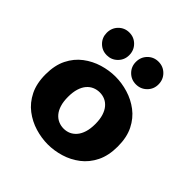

<svg xmlns="http://www.w3.org/2000/svg" viewBox="-189 -843 997 997"><g transform="rotate(45 309.5 -344.5)"><path d="M310.4 10.5Q263.8 10.5 217 -3.6Q170.2 -17.7 131 -47.5Q91.8 -77.4 68.2 -124.9Q44.6 -172.3 44.6 -239Q44.6 -305.7 68.2 -352.9Q91.8 -400.1 131 -429.7Q170.2 -459.3 217 -473.4Q263.8 -487.5 310.4 -487.5Q356.5 -487.5 403.3 -473.4Q450.2 -459.3 489.1 -429.7Q528.1 -400.1 551.7 -352.9Q575.2 -305.7 575.2 -239Q575.2 -172.3 551.7 -124.9Q528.1 -77.4 489.1 -47.5Q450.2 -17.7 403.3 -3.6Q356.5 10.5 310.4 10.5ZM310.4 -105.6Q330.9 -105.6 348.8 -113.5Q366.6 -121.5 380.5 -137.8Q394.4 -154.2 402.2 -179.2Q410.1 -204.3 410.1 -239Q410.1 -273.5 402.2 -298.5Q394.4 -323.5 380.5 -339.9Q366.6 -356.2 348.8 -364Q330.9 -371.8 310.4 -371.8Q289.9 -371.8 271.6 -364Q253.2 -356.2 239.3 -339.9Q225.4 -323.5 217.6 -298.5Q209.8 -273.5 209.8 -239Q209.8 -204.3 217.6 -179.2Q225.4 -154.2 239.3 -137.8Q253.2 -121.5 271.6 -113.5Q289.9 -105.6 310.4 -105.6ZM199.2 -533.5Q164.6 -533.5 140.6 -557.5Q116.7 -581.5 116.7 -616.1Q116.7 -652 140.6 -676.2Q164.6 -700.3 199.2 -700.3Q233.7 -700.3 257.7 -676.2Q281.8 -652 281.8 -616.1Q281.8 -581.5 257.7 -557.5Q233.7 -533.5 199.2 -533.5ZM413.2 -533.5Q378.6 -533.5 354.6 -557.5Q330.6 -581.5 330.6 -616.1Q330.6 -652 354.6 -676.2Q378.6 -700.3 413.2 -700.3Q448.2 -700.3 472.4 -676.2Q496.6 -652 496.6 -616.1Q496.6 -581.5 472.4 -557.5Q448.2 -533.5 413.2 -533.5Z"/></g></svg>

Font: Sono ExtraLight
Style: Regular
Weight: 200
Designer: Tyler Finck
Foundry: Tyler Finck
Version: Version 2.112